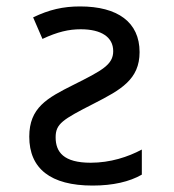

<svg xmlns="http://www.w3.org/2000/svg" viewBox="-20 -567 540 597"><path d="M268 10C331 10 383 -2 421 -24V-102C378 -79 323 -61 262 -61C178 -61 153 -94 153 -140C153 -182 174 -195 272 -245C356 -288 414 -320 414 -405C414 -498 346 -547 229 -547C176 -547 133 -537 83 -513L112 -446C159 -468 194 -476 231 -476C296 -476 332 -451 332 -408C332 -366 298 -348 208 -303C126 -262 71 -232 71 -142C71 -43 137 10 268 10Z"/></svg>

Font: Noto Sans Mono ExtraCondensed
Style: Regular
Weight: 400
Width: 2
Designer: Monotype Design Team
Foundry: Monotype Imaging Inc.
Version: Version 2.014